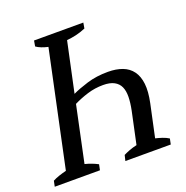

<svg xmlns="http://www.w3.org/2000/svg" viewBox="-146 -815 899 930"><g transform="rotate(-20 303.5 -350.0)"><path d="M128 -700H382L377 -671Q351 -660 326.5 -654.5Q302 -649 279 -647L224 -390Q255 -405 303.5 -420Q352 -435 412 -435Q454 -435 486 -423Q518 -411 537 -385Q556 -359 560.5 -319Q565 -279 553 -222L517 -54Q534 -50 552 -44Q570 -38 584 -29L578 0H344L351 -29Q365 -36 382 -42.5Q399 -49 421 -54L456 -218Q464 -257 464.5 -287.5Q465 -318 455.5 -339Q446 -360 424.5 -371.5Q403 -383 368 -383Q326 -383 287 -371Q248 -359 214 -342L153 -54Q189 -45 219 -29L213 0H-20L-14 -29Q1 -37 19 -43Q37 -49 57 -54L183 -647Q165 -651 149.5 -657Q134 -663 123 -671Z"/></g></svg>

Font: PTSerifItalic
Style: Italic
Weight: 400
Italic angle: -12°
Designer: A.Korolkova, O.Umpeleva, V.Yefimov
Foundry: ParaType Ltd
Version: Version 1.000W OFL